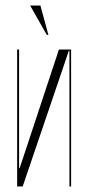

<svg xmlns="http://www.w3.org/2000/svg" viewBox="-20 -674 316 694"><path d="M155 -548H149L89 -654H126ZM193 -495H237V0H231V-491H229L62 0H42V-495H49V-66H51Z"/></svg>

Font: Moniqa ExtLt Narrow Display
Style: Regular
Weight: 200
Width: 4
Designer: Rajesh Rajput
Foundry: Rajesh Rajput
Version: Version 1.000